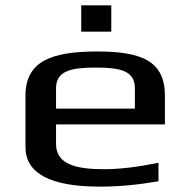

<svg xmlns="http://www.w3.org/2000/svg" viewBox="-20 -686 709 716"><path d="M343 -494C172 -494 75 -458 75 -329V-138C75 -39 168 10 353 10C423 10 496 3 571 -10V-79C493 -63 425 -55 368 -55C264 -55 189 -73 189 -149V-222H595V-329C595 -458 509 -494 343 -494ZM336 -434C427 -434 483 -423 483 -357V-281H189V-357C189 -423 248 -434 336 -434ZM395 -568V-666H283V-568Z"/></svg>

Font: Gamestation Extended
Style: Regular
Weight: 400
Width: 7
Designer: Jonas Hecksher
Foundry: Jonas Hecksher, Playtypeª, e-types AS
Version: Version 1.003